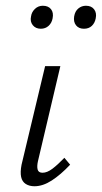

<svg xmlns="http://www.w3.org/2000/svg" viewBox="-20 -643 354 668"><path d="M100 5Q82 5 69.5 -3Q57 -11 53.5 -27.5Q50 -44 55 -70L137 -413H190L112 -82Q108 -64 111 -53Q114 -42 128 -42Q144 -42 162.5 -56Q181 -70 204 -94L224 -70Q191 -35 160 -15Q129 5 100 5ZM122 -543Q104 -543 94 -555.5Q84 -568 88 -586Q90 -601 101.5 -612Q113 -623 129 -623Q148 -623 157.5 -611Q167 -599 163 -579Q160 -563 149 -553Q138 -543 122 -543ZM272 -543Q254 -543 244.5 -555Q235 -567 238 -586Q241 -604 252.5 -613.5Q264 -623 279 -623Q298 -623 307.5 -610.5Q317 -598 313 -579Q310 -563 299.5 -553Q289 -543 272 -543Z"/></svg>

Font: Ysabeau Office Light
Style: Italic
Weight: 300
Italic angle: -12°
Designer: Christian Thalmann (Catharsis Fonts)
Version: Version 2.001;gftools[0.9.30]; featfreeze: tnum,lnum,ss02